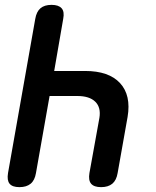

<svg xmlns="http://www.w3.org/2000/svg" viewBox="-20 -760 640 790"><path d="M192 -740Q221 -740 233.5 -726Q246 -712 240 -682L203 -468H330Q428 -468 474 -418Q520 -368 505 -279L464 -48Q459 -18 442 -4Q425 10 396 10Q367 10 355 -4Q343 -18 348 -48L389 -275Q396 -318 372 -341.5Q348 -365 298 -365H184L128 -48Q123 -18 106 -4Q89 10 60 10Q31 10 19.5 -4Q8 -18 13 -48L125 -682Q130 -712 146.5 -726Q163 -740 192 -740Z"/></svg>

Font: Maple Mono NL SemiBold
Style: Italic
Weight: 600
Italic angle: -10°
Monospace: yes
Designer: subframe7536
Version: Version 7.000